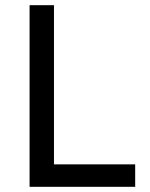

<svg xmlns="http://www.w3.org/2000/svg" viewBox="-20 -720 578 740"><path d="M94 0V-700H188V-86.5H501V0Z"/></svg>

Font: Geologica Roman Light
Style: Regular
Weight: 300
Designer: Sindre Bremnes, Frode Helland
Foundry: Monokrom Skriftforlag AS
Version: Version 1.010;gftools[0.9.28]